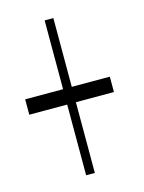

<svg xmlns="http://www.w3.org/2000/svg" viewBox="-95 -621 531 707"><g transform="rotate(-15 170.5 -267.0)"><path d="M178.2 -241.7V27.8H145V-241.7H0.5V-300.3H145V-562.5H178.2V-300.3H323.2V-241.7Z"/></g></svg>

Font: Scarab Serif
Style: Condensed-Light
Weight: 300
Designer: John Roberts
Foundry: Scarab
Version: 1.0